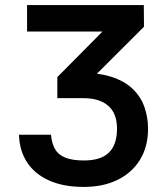

<svg xmlns="http://www.w3.org/2000/svg" viewBox="-20 -727 656 757"><path d="M310 10Q229.3 10 172.3 -16Q115.3 -42 85.8 -88.5Q56.3 -135 55 -195.7H181Q184 -163 196.2 -140.5Q208.3 -118 235.8 -106.2Q263.3 -94.3 311 -94.3Q377.3 -94.3 409.3 -125.3Q441.3 -156.3 441.3 -219.7Q441.3 -280 406.7 -310Q372 -340 309 -340H206V-423L471.7 -691L474 -602.7H86.7V-707H547L547.7 -621.7L287 -361.3L284.3 -438.7Q363.7 -441.7 417.3 -424.7Q471 -407.7 503.3 -376.3Q535.7 -345 549.7 -304.3Q563.7 -263.7 563.7 -219.7Q563.7 -149 532.2 -97.5Q500.7 -46 443.8 -18Q387 10 310 10Z"/></svg>

Font: 42dot Sans Light
Style: Regular
Weight: 300
Designer: 42dot
Version: Version 1.000